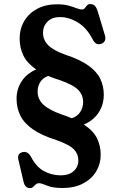

<svg xmlns="http://www.w3.org/2000/svg" viewBox="-20 -734 606 962"><path d="M176 184Q165.5 184 158.8 190.2Q152 196.5 145.8 202.5Q139.5 208.5 130.5 208.5Q105 208.5 98 176.5L72 65.5Q65 36 92 28.5Q117.5 21 135 51Q160.5 101 199.2 122.8Q238 144.5 285 144.5Q326 144.5 349.2 123.2Q372.5 102 372.5 70.5Q373 38.5 351 15Q329 -8.5 264.5 -31.5Q188 -55.5 144 -86.5Q100 -117.5 81.5 -155.8Q63 -194 63 -238.5Q63 -288.5 88.8 -327.2Q114.5 -366 161.5 -386Q116 -417 97.2 -455.8Q78.5 -494.5 78.5 -539.5Q78.5 -590.5 102 -629.5Q125.5 -668.5 167.5 -690.5Q209.5 -712.5 266.5 -712.5Q300 -712.5 323.5 -706Q347 -699.5 363 -693Q379 -686.5 390 -686.5Q399.5 -686.5 404.8 -693.2Q410 -700 415.8 -706.8Q421.5 -713.5 433 -713.5Q447 -713.5 455.5 -704.8Q464 -696 471 -673L505.5 -557.5Q511 -540.5 504.8 -528.8Q498.5 -517 484 -513.5Q459 -507.5 445 -535.5Q415.5 -593.5 370.8 -621Q326 -648.5 280 -648.5Q241 -648.5 218.2 -625.8Q195.5 -603 195.5 -570Q195.5 -534 221 -508Q246.5 -482 304.5 -461Q380.5 -436 423 -405.5Q465.5 -375 482.8 -338.5Q500 -302 500 -259.5Q500 -208.5 473.5 -169Q447 -129.5 400 -110Q448 -78.5 466.2 -40.8Q484.5 -3 484.5 41.5Q484.5 87 462 124.8Q439.5 162.5 396.5 185.2Q353.5 208 293 208Q244 208 215.8 196Q187.5 184 176 184ZM289 -160.5Q316.5 -151.5 339.5 -141.5Q366.5 -150 381.2 -171.5Q396 -193 396.5 -221.5Q397 -256.5 373.2 -282.2Q349.5 -308 280 -332.5Q248 -342 221.5 -353.5Q196.5 -345 182.5 -324Q168.5 -303 168.5 -275Q168.5 -237 197 -210Q225.5 -183 289 -160.5Z"/></svg>

Font: Fraunces 72pt S100 SemiBold
Style: Regular
Weight: 600
Version: Version 1.000; ttfautohint (v1.8.3)